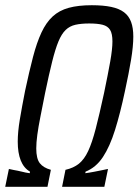

<svg xmlns="http://www.w3.org/2000/svg" viewBox="-21 -716 531 736"><path d="M-1 0 13 -68H15Q23 -66 31 -64.5Q39 -63 47 -61.5Q55 -60 62.5 -58Q70 -56 77.5 -54.5Q85 -53 93 -52L94 -58Q70 -72 58.5 -101Q47 -130 47 -173Q47 -210 55 -258Q63 -306 75 -367Q91 -442 105.5 -497.5Q120 -553 138 -591.5Q156 -630 181 -653Q206 -676 242.5 -686Q279 -696 331 -696Q375 -696 405.5 -689.5Q436 -683 454.5 -669Q473 -655 481.5 -632Q490 -609 490 -576Q490 -539 481.5 -487.5Q473 -436 458 -367Q440 -282 420 -218Q400 -154 373.5 -114Q347 -74 307 -58L306 -52Q314 -53 322.5 -54.5Q331 -56 339.5 -57.5Q348 -59 357 -61Q366 -63 374.5 -64.5Q383 -66 391 -68H393L379 0H217L230 -65Q261 -72 281.5 -88.5Q302 -105 317 -137Q332 -169 346 -223Q360 -277 378 -360Q393 -432 401.5 -480Q410 -528 410 -557Q410 -587 401 -601.5Q392 -616 372.5 -621Q353 -626 321 -626Q290 -626 268 -621Q246 -616 230.5 -601Q215 -586 203 -557Q191 -528 179 -480Q167 -432 152 -360Q142 -309 134 -269Q126 -229 122 -199Q118 -169 118 -147Q118 -108 131.5 -90.5Q145 -73 174 -65L161 0Z"/></svg>

Font: Saira Condensed
Style: Italic
Weight: 400
Width: 3
Italic angle: -12°
Designer: Hector Gatti with collaboration of the Omnibus-Type team
Foundry: Omnibus-Type
Version: Version 1.100